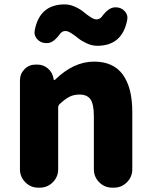

<svg xmlns="http://www.w3.org/2000/svg" viewBox="-20 -868 697 888"><path d="M157.2 0Q122.1 0 97.2 -24.9Q72.3 -49.8 72.3 -85V-496.1Q72.3 -526.4 93.3 -547.9Q114.3 -569.3 144.5 -569.3H152.3Q180.7 -569.3 201.7 -551.3Q222.7 -533.2 227.5 -504.9L228.5 -500Q228.5 -498 231 -498Q233.4 -498 234.4 -499Q320.3 -583 415 -583Q504.9 -583 548.3 -522.5Q591.8 -461.9 591.8 -351.6V-85Q591.8 -49.8 566.9 -24.9Q542 0 506.8 0H499Q463.9 0 439 -24.9Q414.1 -49.8 414.1 -85V-330.1Q414.1 -386.7 398.4 -408.7Q382.8 -430.7 347.7 -430.7Q321.3 -430.7 301.3 -420.4Q281.2 -410.2 255.9 -386.7Q249 -379.9 249 -370.1V-85Q249 -49.8 224.1 -24.9Q199.2 0 164.1 0ZM429.7 -656.2Q406.2 -656.2 382.3 -667Q358.4 -677.7 342.8 -690.4Q327.1 -703.1 310.5 -713.9Q293.9 -724.6 283.2 -724.6Q267.6 -724.6 258.8 -712.9Q227.5 -668.9 199.2 -668.9Q198.2 -668.9 197.3 -668.9H190.4Q167 -669.9 151.4 -687.5Q139.6 -701.2 139.6 -717.8Q139.6 -722.7 140.6 -727.5Q163.1 -847.7 279.3 -847.7Q302.7 -847.7 326.7 -836.9Q350.6 -826.2 366.2 -813Q381.8 -799.8 398.4 -789.1Q415 -778.3 425.8 -778.3Q440.4 -778.3 450.2 -790Q482.4 -834 511.7 -834Q512.7 -834 513.7 -834H518.6Q542 -833 557.6 -815.4Q569.3 -801.8 569.3 -786.1Q569.3 -781.2 568.4 -776.4Q545.9 -656.2 429.7 -656.2Z"/></svg>

Font: Gen Jyuu GothicX Heavy
Style: Bold
Weight: 900
Designer: [Source Han Sans]
Ryoko NISHIZUKA  (kana & ideographs); Paul D. Hunt (Latin, Greek & Cyrillic); Wenlong ZHANG  (bopomofo
Version: Version 1.002.20150607